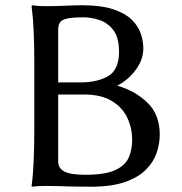

<svg xmlns="http://www.w3.org/2000/svg" viewBox="-20 -707 693 730"><path d="M155.8 -683.6Q196.3 -683.6 229.5 -685.3Q262.7 -687 290.5 -687Q364.7 -687 410.9 -671.6Q457 -656.2 481.9 -631.1Q506.8 -606 515.9 -577.6Q524.9 -549.3 524.9 -522.9Q524.9 -479.5 495.6 -440.7Q466.3 -401.9 425.8 -381.3Q494.6 -361.3 541 -316.2Q587.4 -271 587.4 -195.3Q587.4 -161.1 575.7 -126.2Q564 -91.3 534.9 -62Q505.9 -32.7 454.8 -14.9Q403.8 2.9 324.7 2.9Q289.6 2.9 267.1 2.4Q244.6 2 229 1.5Q213.4 1 196.8 0.5Q180.2 0 155.8 0Q128.4 0 114.7 1.5Q101.1 2.9 101.1 2.9L100.1 0Q106 -43.5 108.2 -98.1Q110.4 -152.8 110.4 -212.4V-471.7Q110.4 -531.2 108.2 -584.7Q106 -638.2 100.1 -683.6L102.1 -687Q102.1 -687 115.7 -685.3Q129.4 -683.6 155.8 -683.6ZM201.2 -347.7V-93.3Q201.2 -66.9 225.1 -54.7Q249 -42.5 304.2 -42.5Q380.4 -42.5 418.7 -60.5Q457 -78.6 469.7 -108.6Q482.4 -138.7 482.4 -174.8Q482.4 -222.7 462.6 -262Q442.9 -301.3 402.6 -324.5Q362.3 -347.7 300.3 -347.7ZM201.2 -592.8V-393.6H284.2Q350.1 -393.6 391.4 -417.7Q432.6 -441.9 432.6 -509.8Q432.6 -564 411.4 -592Q390.1 -620.1 358.9 -630.6Q327.6 -641.1 297.9 -641.1Q255.9 -641.1 235.1 -636.5Q214.4 -631.8 207.8 -621.3Q201.2 -610.8 201.2 -592.8Z"/></svg>

Font: Kurinto Seri
Style: Regular
Weight: 400
Designer: Kurinto was developed by Clint Goss from a range of fonts that are compatible with the SIL Open Font License Version 1.1
Foundry: Clinton F. Goss
Version: Version 2.196; July 25, 2020